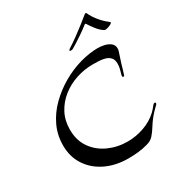

<svg xmlns="http://www.w3.org/2000/svg" viewBox="-204 -1002 1072 1152"><g transform="rotate(-30 332.0 -426.0)"><path d="M349 16Q263 16 194.5 -16.5Q126 -49 86.5 -108.5Q47 -168 47 -247Q47 -319 76.5 -381Q106 -443 156.5 -492.5Q207 -542 268.5 -577.5Q330 -613 395.5 -631.5Q461 -650 520 -650Q539 -650 562.5 -645Q586 -640 604 -626.5Q622 -613 622 -587Q622 -577 617 -564L596 -500Q591 -483 586 -465Q581 -447 575 -430Q574 -424 567 -424Q561 -424 561 -432Q561 -437 562 -439Q567 -456 571.5 -473.5Q576 -491 576 -509Q576 -537 563 -551.5Q550 -566 529.5 -572Q509 -578 486 -579Q463 -580 443 -580Q385 -580 329 -561.5Q273 -543 228 -507.5Q183 -472 156.5 -422Q130 -372 130 -309Q130 -234 167 -181.5Q204 -129 265 -101.5Q326 -74 396 -74Q453 -74 509 -93.5Q565 -113 607 -152Q615 -160 622 -168Q629 -176 636 -185Q638 -188 642 -191.5Q646 -195 651 -195Q657 -195 657 -189Q657 -184 653 -179.5Q649 -175 645 -172Q599 -129 566 -75Q550 -49 532 -28.5Q514 -8 482 0Q451 9 416.5 12.5Q382 16 349 16ZM561 -868Q564 -868 567 -863Q579 -835 604.5 -803.5Q630 -772 661 -749Q667 -745 661.5 -739.5Q656 -734 645 -729.5Q634 -725 623.5 -723Q613 -721 609 -723Q586 -736 565 -763Q544 -790 531 -811Q528 -815 523 -812Q502 -795 473 -775Q444 -755 420 -740Q396 -725 387 -720Q381 -717 374 -717Q365 -717 365 -722Q367 -728 376 -733Q403 -750 435 -773Q467 -796 497.5 -820Q528 -844 550 -862Q556 -868 561 -868Z"/></g></svg>

Font: Tapestry
Style: Regular
Weight: 400
Designer: Robert E. Leuschke
Foundry: Robert E. Leuschke
Version: Version 1.010; ttfautohint (v1.8.4.7-5d5b)